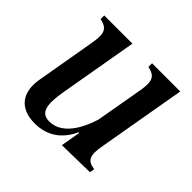

<svg xmlns="http://www.w3.org/2000/svg" viewBox="-135 -637 789 789"><g transform="rotate(45 260.0 -242.0)"><path d="M161 16C232 16 284 -20 314 -86H318L303 0L463 -3L467 -24C423 -30 412 -50 424 -115L491 -500H327V-479C372 -469 382 -450 371 -386L335 -181C305 -84 256 -32 198 -32C149 -32 137 -68 155 -167L213 -500H49V-479C94 -469 104 -450 93 -386L48 -126C32 -35 76 16 161 16Z"/></g></svg>

Font: RL Madena Oblique
Style: Regular
Weight: 400
Italic angle: -10°
Designer: I Kadek Wantara Putra
Foundry: Roughlines ID
Version: Version 1.000;Glyphs 3.1.2 (3151)